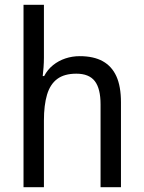

<svg xmlns="http://www.w3.org/2000/svg" viewBox="-20 -780 599 800"><path d="M163 -540Q163 -520 161.5 -500Q160 -480 158 -463H164Q178 -490 201 -508.5Q224 -527 252.5 -536.5Q281 -546 312 -546Q370 -546 408 -525Q446 -504 465 -462Q484 -420 484 -354V0H399V-345Q399 -411 375 -442Q351 -473 298 -473Q248 -473 218.5 -451Q189 -429 176 -385.5Q163 -342 163 -278V0H78V-760H163Z"/></svg>

Font: Noto Sans Devanagari SemiCondensed
Style: Regular
Weight: 400
Width: 4
Designer: Jelle Bosma - Monotype Design Team
Foundry: Monotype Imaging Inc.
Version: Version 2.006